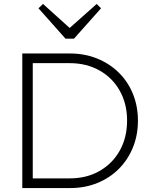

<svg xmlns="http://www.w3.org/2000/svg" viewBox="-20 -953 779 973"><path d="M121 0V-49H333Q419 -49 484.5 -86.5Q550 -124 587 -190Q624 -256 624 -342Q624 -427 587 -493Q550 -559 484 -596Q418 -633 333 -633H124V-682H334Q409 -682 472 -656.5Q535 -631 581.5 -585.5Q628 -540 653.5 -477.5Q679 -415 679 -341Q679 -268 653.5 -205.5Q628 -143 582 -97Q536 -51 473 -25.5Q410 0 336 0ZM93 0V-682H146V0ZM470 -933 492 -911 355 -757H312L175 -911L198 -933L350 -796L317 -797Z"/></svg>

Font: Outfit Thin ExtraLight
Style: Regular
Weight: 250
Version: Version 1.100;gftools[0.9.27]